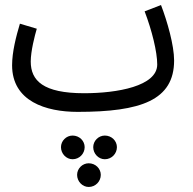

<svg xmlns="http://www.w3.org/2000/svg" viewBox="-20 -423 766 762"><path d="M288 21C539 21 671 -25 671 -183C671 -243 644 -338 619 -403L554 -378C583 -302 604 -217 604 -167C604 -81 445 -53 314 -53C151 -53 102 -103 102 -179C102 -220 118 -282 126 -309L59 -329C44 -279 28 -217 28 -164C28 -21 162 21 288 21ZM396 209C423 209 444 187 444 161C444 136 423 115 396 115C371 115 350 136 350 161C350 187 371 209 396 209ZM268 209C295 209 316 187 316 161C316 136 295 115 268 115C243 115 222 136 222 161C222 187 243 209 268 209ZM332 319C359 319 380 297 380 271C380 246 359 225 332 225C307 225 286 246 286 271C286 297 307 319 332 319Z"/></svg>

Font: Noto Sans Arabic ExtCond
Style: Regular
Weight: 400
Width: 2
Designer: Monotype Design Team, Nadine Chahine, Nizar Qandah and Khaled Hosny
Foundry: Monotype Imaging Inc.
Version: Version 2.012